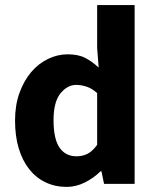

<svg xmlns="http://www.w3.org/2000/svg" viewBox="-20 -721 613 753"><path d="M242 12Q196 12 158.5 -6Q121 -24 94.5 -57.5Q68 -91 53.5 -139Q39 -187 39 -248Q39 -309 56.5 -357Q74 -405 102.5 -438.5Q131 -472 168.5 -490Q206 -508 245 -508Q287 -508 314 -494Q341 -480 367 -456L361 -532V-701H508V0H388L378 -49H374Q348 -23 313 -5.5Q278 12 242 12ZM280 -108Q304 -108 323.5 -118Q343 -128 361 -153V-356Q341 -374 320 -381Q299 -388 279 -388Q244 -388 217 -354.5Q190 -321 190 -250Q190 -176 213.5 -142Q237 -108 280 -108Z"/></svg>

Font: Giro Regular
Style: Bold
Weight: 700
Designer: Paul D. Hunt
Foundry: Adobe Systems Incorporated
Version: Version 1.000;PS 1.0;hotconv 1.0.88;makeotf.lib2.5.647800